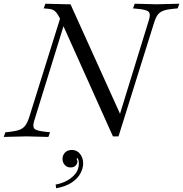

<svg xmlns="http://www.w3.org/2000/svg" viewBox="-43 -733 984 1032"><path d="M564 0 287 -617Q270 -655 256.5 -669Q243 -683 223 -685L192 -688L201 -713L318 -710H336L615 -93L593 -92L757 -624Q768 -658 755.5 -670Q743 -682 691 -686L672 -688L681 -713L798 -710L921 -713L912 -688L891 -686Q856 -683 835.5 -675.5Q815 -668 804 -652.5Q793 -637 784 -607L594 0ZM-23 3 -14 -22 7 -24Q42 -28 62 -35.5Q82 -43 93.5 -59Q105 -75 114 -103L283 -643L301 -601L140 -81Q131 -50 143.5 -39.5Q156 -29 207 -24L226 -22L217 3L100 0ZM259 279 256 259Q290 253 318 237.5Q346 222 363.5 199Q381 176 381 146Q381 130 375.5 120Q370 110 356 110L381 105L358 136L356 115Q364 115 368.5 121.5Q373 128 373 136Q373 146 364 156.5Q355 167 336 167Q317 167 305 153.5Q293 140 293 121Q293 101 306.5 87Q320 73 343 73Q371 73 387.5 94.5Q404 116 404 146Q404 171 389.5 198.5Q375 226 343.5 247.5Q312 269 259 279Z"/></svg>

Font: Baskervville
Style: Italic
Weight: 400
Italic angle: -18°
Designer: ANRT
Foundry: ANRT
Version: Version 1.100